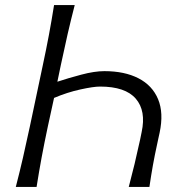

<svg xmlns="http://www.w3.org/2000/svg" viewBox="-20 -733 721 753"><path d="M42 0Q57.5 -60 70.2 -115.2Q83 -170.5 97 -236.5L147 -473Q161.5 -540.5 172 -596.8Q182.5 -653 192 -713H273Q258 -654.5 245.2 -599.2Q232.5 -544 218.5 -477.5L205 -412.5Q247 -426.5 298.8 -440.2Q350.5 -454 389.5 -454Q468.5 -454 523 -426Q577.5 -398 600 -344Q622.5 -290 606 -212.5Q604 -202 601.5 -192Q599 -182 597 -171Q586.5 -123 579.5 -83.8Q572.5 -44.5 566 0H485Q497.5 -47 507.8 -90Q518 -133 529.5 -185.5L535.5 -215Q553.5 -298.5 512.5 -346Q471.5 -393.5 372.5 -393.5Q346.5 -393.5 295.2 -382.2Q244 -371 192 -349L167.5 -236.5Q153.5 -170.5 143.2 -115.2Q133 -60 123.5 0Z"/></svg>

Font: Commissioner Flair Light
Style: Italic
Weight: 300
Italic angle: -12°
Designer: Kostas Bartsokas
Foundry: Kostas Bartsokas
Version: Version 1.000; ttfautohint (v1.8.3)